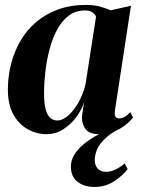

<svg xmlns="http://www.w3.org/2000/svg" viewBox="-20 -534 572 780"><path d="M447 -86Q444.5 -66.5 449.2 -59.8Q454 -53 464 -53Q474.5 -53 485.8 -59Q497 -65 509 -78.5L520.5 -56.5Q508 -40.5 487.8 -24.8Q467.5 -9 440.8 1Q414 11 380.5 11Q340 11 325 -13.2Q310 -37.5 314 -68.5L322 -119.5Q312.5 -89 290.2 -58.8Q268 -28.5 237.2 -8.8Q206.5 11 169.5 11Q129 11 93 -8.8Q57 -28.5 34.5 -68.5Q12 -108.5 12 -170.5Q12 -224.5 25.2 -275.2Q38.5 -326 64 -369.5Q89.5 -413 127.8 -445.2Q166 -477.5 216.5 -495.8Q267 -514 329 -514Q359.5 -514 383.8 -508Q408 -502 429 -492L512 -510.5ZM370 -465.5Q367.5 -475 356.2 -483.2Q345 -491.5 325.5 -491.5Q287 -491.5 259 -470.2Q231 -449 211.8 -413Q192.5 -377 181 -332.8Q169.5 -288.5 164.2 -242.5Q159 -196.5 159 -155Q159 -111 166.2 -87Q173.5 -63 185.8 -53.8Q198 -44.5 212.5 -44.5Q229 -44.5 246 -56Q263 -67.5 279 -88Q295 -108.5 308 -135.8Q321 -163 328 -195ZM364.5 225.5Q321.5 225.5 294.8 204.2Q268 183 268 143Q268 118 281 96Q294 74 316.5 54.8Q339 35.5 367.8 19Q396.5 2.5 427.5 -11L442 -26.5L475.5 -17.5Q432 5.5 408 28Q384 50.5 374.5 72.5Q365 94.5 365 117.5Q365 137.5 376.8 150.8Q388.5 164 410 164Q430 164 448.2 155.2Q466.5 146.5 486.5 130L498.5 153Q479 179 443.8 202.2Q408.5 225.5 364.5 225.5Z"/></svg>

Font: Merriweather 144pt
Style: Bold Italic
Weight: 700
Italic angle: -7.8°
Version: Version 2.101